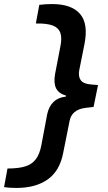

<svg xmlns="http://www.w3.org/2000/svg" viewBox="-72 -768 531 948"><path d="M122 -744Q138 -746 153 -747Q168 -748 185 -748Q281 -748 323 -699.5Q365 -651 345 -550L319 -420Q314 -389 327 -371.5Q340 -354 377 -351L412 -348L390 -240L355 -236Q317 -232 296.5 -215Q276 -198 271 -168L240 -13Q223 76 163.5 118Q104 160 9 160Q-8 160 -22.5 159Q-37 158 -52 156L-35 64Q18 64 51.5 54Q85 44 104.5 18.5Q124 -7 132 -50L161 -204Q169 -242 192 -264.5Q215 -287 253 -291L254 -296Q218 -306 205 -332Q192 -358 200 -403L226 -538Q235 -582 225.5 -607Q216 -632 187 -642.5Q158 -653 105 -652Z"/></svg>

Font: REM Medium Medium
Style: Italic
Weight: 500
Italic angle: -11°
Version: Version 1.005;gftools[0.9.28]